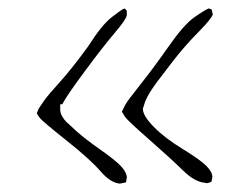

<svg xmlns="http://www.w3.org/2000/svg" viewBox="-20 -564 586 456"><path d="M67.4 -294.9 71.3 -304.7Q75.2 -311.5 84.5 -324.7Q93.8 -337.9 122.1 -369.1Q150.4 -400.4 189.5 -454.1Q221.7 -504.9 245.6 -523.4Q269.5 -542 275.4 -543.9L278.3 -542L281.2 -538.1V-528.3Q280.3 -518.6 252.4 -485.8Q224.6 -453.1 181.2 -394.5Q137.7 -335.9 127.9 -316.4H123V-303.7Q123 -295.9 127.4 -288.1Q131.8 -280.3 137.2 -274.9Q142.6 -269.5 162.1 -252Q181.6 -234.4 219.2 -208Q256.8 -181.6 269 -167.5Q281.2 -153.3 281.2 -142.6L279.3 -130.9L264.6 -127.9Q242.2 -129.9 218.8 -157.2Q195.3 -184.6 137.7 -230.5Q80.1 -276.4 74.7 -283.7Q69.3 -291 67.4 -294.9ZM475.6 -543.9 482.4 -542 485.4 -530.3Q483.4 -520.5 451.2 -487.8Q418.9 -455.1 391.6 -419.9Q364.3 -384.8 353.5 -370.1Q342.8 -355.5 336.4 -345.2Q330.1 -335 325.2 -324.2L319.3 -305.7Q319.3 -289.1 345.2 -262.7Q371.1 -236.3 414.1 -210Q457 -183.6 470.7 -169.4Q484.4 -155.3 484.4 -143.6L482.4 -132.8Q480.5 -130.9 471.7 -128.9L466.8 -129.9Q442.4 -131.8 414.6 -159.2Q386.7 -186.5 334.5 -232.4Q282.2 -278.3 276.9 -286.6Q271.5 -294.9 269.5 -298.8Q271.5 -303.7 276.9 -314Q282.2 -324.2 313 -362.8Q343.8 -401.4 380.4 -453.6Q417 -505.9 441.4 -522.9Q465.8 -540 475.6 -543.9Z"/></svg>

Font: Drukaatie burti
Style: Thin
Weight: 100
Version: Version 0.14